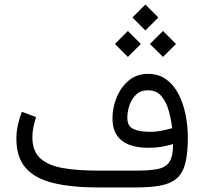

<svg xmlns="http://www.w3.org/2000/svg" viewBox="-20 -826 899 846"><path d="M620.6 -806.2 677.7 -749 620.6 -691.9 563.5 -749ZM698.2 -689.5 755.4 -632.3 698.2 -575.2 640.6 -632.3ZM543.5 -689.5 600.6 -632.3 543.5 -575.2 486.3 -632.3ZM742.7 -191.4Q717.3 -183.6 691.4 -179.2Q665.5 -174.8 634.8 -174.8Q475.6 -174.8 475.6 -305.2Q475.6 -351.6 493.9 -396.5Q512.2 -441.4 547.1 -470.9Q582 -500.5 631.8 -500.5Q679.2 -500.5 712.6 -476.1Q746.1 -451.7 767.1 -410.6Q788.1 -369.6 797.9 -319.6Q807.6 -269.5 807.6 -218.3Q807.6 -148.4 796.1 -105.2Q784.7 -62 758.1 -39.3Q731.4 -16.6 686.8 -8.3Q642.1 0 575.7 0H413.6Q296.9 0 216.1 -19.3Q135.3 -38.6 93.8 -85.4Q52.2 -132.3 52.2 -214.8Q52.2 -246.1 58.8 -275.6Q65.4 -305.2 76.2 -333.5L138.7 -310.1Q132.3 -289.1 127.4 -266.4Q122.6 -243.7 122.6 -222.7Q122.6 -159.7 158 -127.9Q193.4 -96.2 258.5 -85.2Q323.7 -74.2 413.6 -74.2H581.5Q642.1 -74.2 677.2 -81.8Q712.4 -89.4 727.5 -114.3Q742.7 -139.2 742.7 -191.4ZM641.1 -245.1Q666.5 -245.1 690.4 -249.8Q714.4 -254.4 738.8 -261.2Q734.4 -297.9 723.9 -336.7Q713.4 -375.5 691.7 -401.9Q669.9 -428.2 631.3 -428.2Q599.6 -428.2 579.6 -408.9Q559.6 -389.6 550.3 -361.6Q541 -333.5 541 -307.6Q541 -270 567.9 -257.6Q594.7 -245.1 641.1 -245.1Z"/></svg>

Font: Vazirmatn FD NL Light
Style: Regular
Weight: 300
Designer: Saber Rastikerdar
Foundry: Saber Rastikerdar
Version: Version 33.003